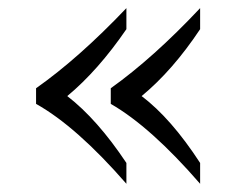

<svg xmlns="http://www.w3.org/2000/svg" viewBox="-20 -449 576 468"><path d="M288.1 -429.2V-377.9Q219.2 -277.3 144 -214.8Q217.3 -158.2 288.1 -51.8V-1Q166.5 -140.6 67.9 -195.8V-233.9Q171.9 -307.1 288.1 -429.2ZM467.8 -429.2V-377.9Q400.9 -277.3 325.2 -214.8Q397 -160.6 467.8 -51.8V-1Q347.7 -139.6 250 -195.8V-233.9Q354 -308.1 467.8 -429.2Z"/></svg>

Font: Linux Biolinum
Style: Regular
Weight: 400
Designer: Philipp H. Poll
Foundry: Philipp H. Poll
Version: Version 0.6.4